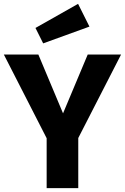

<svg xmlns="http://www.w3.org/2000/svg" viewBox="-27 -976 648 996"><path d="M379 -260V0H215V-259L-7 -693H172L300 -388L428 -693H601ZM437 -838 197 -751 157 -831 378 -956Z"/></svg>

Font: Fira Sans BGR
Style: Bold
Weight: 700
Designer: bBox Type GmbH & Carrois Corporate GbR & Edenspiekermann AG
Foundry: bBox Type GmbH & Carrois Corporate GbR & Edenspiekermann AG
Version: Version 4.301